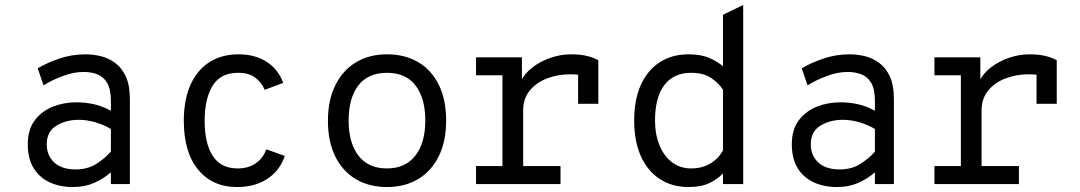

<svg xmlns="http://www.w3.org/2000/svg" viewBox="-20 -742 4352 774"><path d="M274.5 12Q221 12 179.8 -7.2Q138.5 -26.5 115.2 -64.8Q92 -103 92 -160.5Q92 -219.5 120 -256.8Q148 -294 192.5 -311.8Q237 -329.5 287 -329.5Q324.5 -329.5 358.2 -322Q392 -314.5 427 -295.5V-335.5Q427 -382.5 412 -407.8Q397 -433 372 -442.5Q347 -452 317.5 -452Q276.5 -452 232.2 -435.2Q188 -418.5 155.5 -398L132 -466.5Q165.5 -487 216.8 -505Q268 -523 325.5 -523Q354.5 -523 385.5 -515.8Q416.5 -508.5 443.5 -489Q470.5 -469.5 487 -434.2Q503.5 -399 503.5 -342.5V0H427V-47.5Q398.5 -22 360.2 -5Q322 12 274.5 12ZM285 -59Q333.5 -59 369 -81.8Q404.5 -104.5 427 -131V-222Q403 -237 368 -248Q333 -259 297 -259Q245.5 -259 207 -235.2Q168.5 -211.5 168.5 -160.5Q168.5 -115 198.8 -87Q229 -59 285 -59Z M935.5 12Q836.5 12 778.8 -58Q721 -128 721 -255Q721 -339 747.5 -399Q774 -459 823.5 -491Q873 -523 942 -523Q1006.5 -523 1053.2 -494Q1100 -465 1122 -408L1047 -380Q1034.5 -409.5 1009 -429Q983.5 -448.5 940 -448.5Q869 -448.5 837 -396.2Q805 -344 805 -255Q805 -164.5 837.5 -113.8Q870 -63 938 -63Q981 -63 1010.8 -83.5Q1040.5 -104 1053.5 -140L1128 -113.5Q1108.5 -54.5 1058 -21.2Q1007.5 12 935.5 12Z M1540 12Q1468.5 12 1415 -19.5Q1361.5 -51 1331.8 -110.8Q1302 -170.5 1302 -255Q1302 -338.5 1331.8 -398.5Q1361.5 -458.5 1415 -490.8Q1468.5 -523 1540 -523Q1612 -523 1665.8 -491.5Q1719.5 -460 1749 -400Q1778.5 -340 1778.5 -256Q1778.5 -172.5 1749 -112.5Q1719.5 -52.5 1665.8 -20.2Q1612 12 1540 12ZM1540 -63Q1614 -63 1654.2 -114.5Q1694.5 -166 1694.5 -256Q1694.5 -345.5 1655.5 -397Q1616.5 -448.5 1540 -448.5Q1464.5 -448.5 1425 -398.2Q1385.5 -348 1385.5 -255Q1385.5 -166 1425 -114.5Q1464.5 -63 1540 -63Z M1899 0V-72.5H2005.5V-438.5H1899V-511H2084V-396.5L2078 -411Q2094 -445.5 2126.8 -470.5Q2159.5 -495.5 2200.2 -509.2Q2241 -523 2281.5 -523Q2320.5 -523 2348 -516Q2375.5 -509 2392 -499V-323.5H2310.5V-475L2335.5 -436Q2323 -439.5 2308.8 -441Q2294.5 -442.5 2279 -442.5Q2228.5 -442.5 2185 -425.8Q2141.5 -409 2115.2 -376.5Q2089 -344 2089 -297V-72.5H2239.5V0Z M2756.5 12Q2688.5 12 2639 -20.8Q2589.5 -53.5 2563 -113.5Q2536.5 -173.5 2536.5 -256Q2536.5 -340 2563.5 -399.8Q2590.5 -459.5 2639.8 -491.2Q2689 -523 2755.5 -523Q2805.5 -523 2839 -508.5Q2872.5 -494 2894.5 -475V-682.5L2976 -722V0H2894.5V-43Q2874 -21 2840.8 -4.5Q2807.5 12 2756.5 12ZM2766.5 -63Q2809 -63 2841.8 -81.8Q2874.5 -100.5 2894.5 -135.5V-380.5Q2880 -404 2849 -426.2Q2818 -448.5 2766 -448.5Q2695.5 -448.5 2658 -398.8Q2620.5 -349 2620.5 -256Q2620.5 -201.5 2638 -157.8Q2655.5 -114 2688.2 -88.5Q2721 -63 2766.5 -63Z M3354.5 12Q3301 12 3259.8 -7.2Q3218.5 -26.5 3195.2 -64.8Q3172 -103 3172 -160.5Q3172 -219.5 3200 -256.8Q3228 -294 3272.5 -311.8Q3317 -329.5 3367 -329.5Q3404.5 -329.5 3438.2 -322Q3472 -314.5 3507 -295.5V-335.5Q3507 -382.5 3492 -407.8Q3477 -433 3452 -442.5Q3427 -452 3397.5 -452Q3356.5 -452 3312.2 -435.2Q3268 -418.5 3235.5 -398L3212 -466.5Q3245.5 -487 3296.8 -505Q3348 -523 3405.5 -523Q3434.5 -523 3465.5 -515.8Q3496.5 -508.5 3523.5 -489Q3550.5 -469.5 3567 -434.2Q3583.5 -399 3583.5 -342.5V0H3507V-47.5Q3478.5 -22 3440.2 -5Q3402 12 3354.5 12ZM3365 -59Q3413.5 -59 3449 -81.8Q3484.5 -104.5 3507 -131V-222Q3483 -237 3448 -248Q3413 -259 3377 -259Q3325.5 -259 3287 -235.2Q3248.5 -211.5 3248.5 -160.5Q3248.5 -115 3278.8 -87Q3309 -59 3365 -59Z M3747 0V-72.5H3853.5V-438.5H3747V-511H3932V-396.5L3926 -411Q3942 -445.5 3974.8 -470.5Q4007.5 -495.5 4048.2 -509.2Q4089 -523 4129.5 -523Q4168.5 -523 4196 -516Q4223.5 -509 4240 -499V-323.5H4158.5V-475L4183.5 -436Q4171 -439.5 4156.8 -441Q4142.5 -442.5 4127 -442.5Q4076.5 -442.5 4033 -425.8Q3989.5 -409 3963.2 -376.5Q3937 -344 3937 -297V-72.5H4087.5V0Z"/></svg>

Font: Overpass Mono Light
Style: Regular
Weight: 400
Monospace: yes
Version: Version 4.000